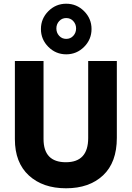

<svg xmlns="http://www.w3.org/2000/svg" viewBox="-20 -1002 708 1032"><path d="M298 -888.5Q283 -872 283 -849Q283 -826 298 -809.5Q313 -793 336 -793Q359 -793 374 -809.5Q389 -826 389 -849Q389 -872 374 -888.5Q359 -905 336 -905Q313 -905 298 -888.5ZM432 -942Q472 -902 472 -846Q472 -790 432 -750Q392 -710 336 -710Q280 -710 240 -750Q200 -790 200 -846Q200 -902 240 -942Q280 -982 336 -982Q392 -982 432 -942ZM608 -261Q608 -129 534 -59.5Q460 10 335 10Q210 10 135 -59Q60 -128 60 -254V-674H214V-255Q214 -130 334 -130Q454 -130 454 -260V-674H608Z"/></svg>

Font: Hind Jalandhar
Style: Bold
Weight: 700
Designer: Namrata Goyal
Foundry: Indian Type Foundry
Version: Version 0.702;PS 1.0;hotconv 1.0.81;makeotf.lib2.5.63406